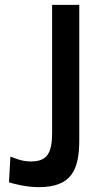

<svg xmlns="http://www.w3.org/2000/svg" viewBox="-20 -762 425 792"><path d="M307 -742H195V-216C195 -130 175 -96 107 -96C69 -96 43 -109 23 -116L17 -10C35 -4 89 10 139 10C274 10 307 -59 307 -185Z"/></svg>

Font: Cheyenne Sans Medium
Style: Regular
Weight: 500
Designer: The Public Sans project authors (U.S. Web Design System), Libre Franklin designed by Pablo Impallari and Rodrigo Fuenzal
Foundry: The Cheyenne Sans Project Authors
Version: Version 2.007